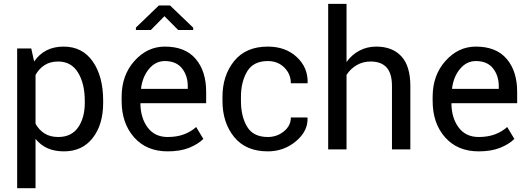

<svg xmlns="http://www.w3.org/2000/svg" viewBox="-20 -782 2765 1005"><path d="M520 -244.1Q520 -129.9 465.3 -59.8Q410.6 10.3 314.5 10.3Q265.6 10.3 228.8 -6.1Q191.9 -22.5 166 -55.2V203.1H69.8V-528.3H143.6L158.7 -460Q184.6 -498 223.1 -518.1Q261.7 -538.1 313 -538.1Q411.1 -538.1 465.6 -460.2Q520 -382.3 520 -254.4ZM423.8 -254.4Q423.8 -344.2 388.4 -402.1Q353 -460 284.2 -460Q242.7 -460 213.4 -441.2Q184.1 -422.4 166 -389.6V-134.3Q184.1 -101.6 213.4 -83.3Q242.7 -64.9 285.2 -64.9Q353.5 -64.9 388.7 -115Q423.8 -165 423.8 -244.1Z M857.4 10.3Q747.1 10.3 681.9 -63.2Q616.7 -136.7 616.7 -253.9V-275.4Q616.7 -388.2 683.8 -463.1Q751 -538.1 842.8 -538.1Q949.7 -538.1 1004.4 -473.6Q1059.1 -409.2 1059.1 -301.8V-241.7H716.3L714.8 -239.3Q716.3 -163.1 753.4 -114Q790.5 -64.9 857.4 -64.9Q906.2 -64.9 943.1 -78.9Q980 -92.8 1006.8 -117.2L1044.4 -54.7Q1016.1 -26.9 969.7 -8.3Q923.3 10.3 857.4 10.3ZM842.8 -462.4Q794.4 -462.4 760.3 -421.6Q726.1 -380.9 718.3 -319.3L719.2 -316.9H962.9V-329.6Q962.9 -386.2 932.6 -424.3Q902.3 -462.4 842.8 -462.4ZM991.2 -637.2V-625H912.6L840.8 -697.3L769.5 -625H691.4V-637.7L811.5 -753.4H870.1Z M1381.8 -64.9Q1429.7 -64.9 1466.1 -94.5Q1502.4 -124 1502.4 -167H1588.9L1589.8 -164.1Q1592.3 -95.7 1529.1 -42.7Q1465.8 10.3 1381.8 10.3Q1266.6 10.3 1205.6 -64.9Q1144.5 -140.1 1144.5 -253.9V-274.4Q1144.5 -387.2 1205.8 -462.6Q1267.1 -538.1 1381.8 -538.1Q1474.6 -538.1 1533.4 -483.4Q1592.3 -428.7 1590.3 -349.1L1589.4 -346.2H1502.4Q1502.4 -394.5 1468.3 -428.5Q1434.1 -462.4 1381.8 -462.4Q1306.2 -462.4 1273.7 -408Q1241.2 -353.5 1241.2 -274.4V-253.9Q1241.2 -172.9 1273.4 -118.9Q1305.7 -64.9 1381.8 -64.9Z M1793.9 -457.5Q1821.3 -495.6 1861.1 -516.8Q1900.9 -538.1 1949.2 -538.1Q2033.7 -538.1 2080.8 -487.3Q2127.9 -436.5 2127.9 -331.1V0H2031.7V-332Q2031.7 -397.5 2003.7 -428.7Q1975.6 -460 1919.9 -460Q1879.9 -460 1847.4 -441.2Q1814.9 -422.4 1793.9 -390.1V0H1697.8V-761.7H1793.9Z M2485.4 10.3Q2375 10.3 2309.8 -63.2Q2244.6 -136.7 2244.6 -253.9V-275.4Q2244.6 -388.2 2311.8 -463.1Q2378.9 -538.1 2470.7 -538.1Q2577.6 -538.1 2632.3 -473.6Q2687 -409.2 2687 -301.8V-241.7H2344.2L2342.8 -239.3Q2344.2 -163.1 2381.3 -114Q2418.5 -64.9 2485.4 -64.9Q2534.2 -64.9 2571 -78.9Q2607.9 -92.8 2634.8 -117.2L2672.4 -54.7Q2644 -26.9 2597.7 -8.3Q2551.3 10.3 2485.4 10.3ZM2470.7 -462.4Q2422.4 -462.4 2388.2 -421.6Q2354 -380.9 2346.2 -319.3L2347.2 -316.9H2590.8V-329.6Q2590.8 -386.2 2560.5 -424.3Q2530.3 -462.4 2470.7 -462.4Z"/></svg>

Font: GeogebraSans
Style: Regular
Weight: 400
Designer: Google
Version: Version 1.100140; 2013